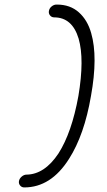

<svg xmlns="http://www.w3.org/2000/svg" viewBox="-20 -725 470 840"><path d="M379 -580Q409 -476 378 -305Q349 -135 282 -30Q203 95 86 95Q75 95 68 86.5Q61 78 63 67Q65 56 75 47.5Q85 39 96 39Q175 38 236 -54Q294 -145 323 -305Q350 -466 324 -556Q296 -649 217 -649Q206 -649 199 -657.5Q192 -666 194 -677Q196 -689 206 -697Q216 -705 227 -705H229Q287 -705 325 -671Q363 -637 379 -580Z"/></svg>

Font: Quicksand
Style: Italic
Weight: 400
Italic angle: -12°
Designer: Andrew Paglinawan
Foundry: Andrew Paglinawan
Version: 1.002